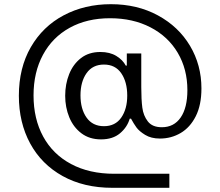

<svg xmlns="http://www.w3.org/2000/svg" viewBox="-20 -731 1051 916"><path d="M70 -274Q70 -407 127 -506Q184 -605 284 -658Q384 -711 509 -711Q635 -711 733.5 -657.5Q832 -604 886.5 -512.5Q941 -421 941 -309Q941 -230 914 -176.5Q887 -123 842 -96.5Q797 -70 743 -70Q701 -70 672.5 -87.5Q644 -105 631 -123Q618 -141 605 -165H599Q587 -124 552.5 -95Q518 -66 462 -66Q407 -66 368.5 -95Q330 -124 310.5 -171.5Q291 -219 291 -274Q291 -330 310 -377.5Q329 -425 366.5 -454Q404 -483 459 -483Q504 -483 535 -464Q566 -445 580 -418H585V-476H654V-315Q654 -256 659 -217.5Q664 -179 685.5 -151.5Q707 -124 752 -124Q810 -124 842 -170.5Q874 -217 874 -301Q874 -401 828 -479Q782 -557 698 -600.5Q614 -644 505 -644Q395 -644 312.5 -598.5Q230 -553 185 -469.5Q140 -386 140 -276Q140 -164 186 -79.5Q232 5 319 51.5Q406 98 525 98H788V165H516Q380 165 279 109Q178 53 124 -46.5Q70 -146 70 -274ZM587 -275Q587 -340 558.5 -381.5Q530 -423 476 -423Q422 -423 393 -382Q364 -341 364 -276Q364 -211 393 -170Q422 -129 476 -129Q530 -129 558.5 -170Q587 -211 587 -275Z"/></svg>

Font: Be Vietnam
Style: Regular
Weight: 400
Designer: Gabriel Lam
Foundry: TypeRant
Version: Version 4.000